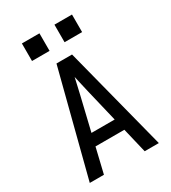

<svg xmlns="http://www.w3.org/2000/svg" viewBox="-224 -1061 1048 1175"><g transform="rotate(-30 300.0 -473.5)"><path d="M56 0 245 -735H355L544 0H444L402 -176H198L156 0ZM382 -260 327 -490Q320 -519 313.5 -548.5Q307 -578 300 -608Q293 -578 286.5 -548.5Q280 -519 273 -490L218 -260ZM353 -823V-947H477V-823ZM123 -823V-947H247V-823Z"/></g></svg>

Font: Iosevka SS04 Medium Extended
Style: Regular
Weight: 500
Width: 7
Monospace: yes
Designer: Belleve Invis
Foundry: Belleve Invis
Version: Version 19.0.0; ttfautohint (v1.8.4)